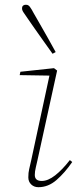

<svg xmlns="http://www.w3.org/2000/svg" viewBox="-20 -767 326 800"><path d="M98 -28Q98 -48 101.5 -62Q105 -76 110 -99L186 -452L62 -454L65 -468L205 -483L218 -473L136 -99Q133 -85 129 -68.5Q125 -52 125 -38Q125 -13 154 -13Q180 -13 210 -36.5Q240 -60 271 -100L281 -92Q250 -47 215.5 -17Q181 13 140 13Q122 13 110 1.5Q98 -10 98 -28ZM212 -550 199 -543Q183 -566 163 -593.5Q143 -621 125.5 -646.5Q108 -672 96 -689Q84 -706 77.5 -716Q71 -726 72 -733Q72 -741 77.5 -744.5Q83 -748 90 -747Q98 -747 104.5 -738.5Q111 -730 121 -711Q132 -692 148 -664Q164 -636 181 -606Q198 -576 212 -550Z"/></svg>

Font: Source Serif Pro ExtraLight
Style: Italic
Weight: 200
Italic angle: -12°
Designer: Frank Grießhammer
Foundry: Adobe Systems Incorporated
Version: Version 3.001;hotconv 1.0.111;makeotfexe 2.5.65597